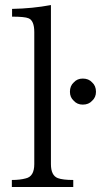

<svg xmlns="http://www.w3.org/2000/svg" viewBox="-20 -750 415 760"><path d="M270 -9.8H26.9V-37.6Q59.1 -37.6 82 -43.9Q115.7 -51.3 115.7 -100.6V-623Q115.7 -668.5 92.8 -677.7Q77.6 -684.1 27.8 -684.1V-714.8Q108.4 -716.3 181.6 -730V-100.6Q181.6 -55.2 209 -44.9Q228.5 -37.6 270 -37.6ZM307.6 -439Q331.1 -439 344.7 -423.8Q359.9 -410.2 359.9 -386.7Q359.9 -364.7 344.7 -351.1Q331.1 -335.9 307.6 -335.9Q285.6 -335.9 272 -351.1Q256.8 -364.7 256.8 -386.7Q256.8 -410.2 272 -423.8Q285.6 -439 307.6 -439Z"/></svg>

Font: I.MingCP
Style: Regular
Weight: 400
Designer: I.Font Project
Version: Version 8.000; Sep 06, 2022